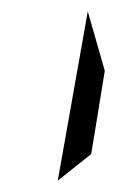

<svg xmlns="http://www.w3.org/2000/svg" viewBox="-20 -577 205 339"><path d="M82 -258 141 -305C141 -305 163 -438 165 -452L135 -557Z"/></svg>

Font: Arrow
Style: Ita
Weight: 400
Version: Version 0.23